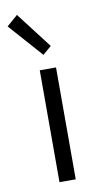

<svg xmlns="http://www.w3.org/2000/svg" viewBox="-83 -750 433 791"><g transform="rotate(-10 134.0 -354.5)"><path d="M126 -528 1 -669 47 -709 162 -559ZM100 0V-468H168V0Z"/></g></svg>

Font: Didact Gothic
Style: Regular
Weight: 400
Designer: Daniel Johnson
Foundry: Daniel Johnson
Version: Version 2.101;PS 002.101;hotconv 1.0.88;makeotf.lib2.5.64775